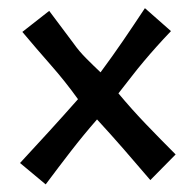

<svg xmlns="http://www.w3.org/2000/svg" viewBox="-20 -624 491 482"><path d="M420.9 -236.3 357.4 -171.9Q324.2 -210.9 291 -249Q257.8 -287.1 223.6 -324.2Q189.5 -285.2 157.7 -244.1Q126 -203.1 94.7 -161.1L30.3 -214.8Q67.4 -254.9 103.5 -294.4Q139.6 -334 175.8 -375Q143.6 -419.9 107.4 -460.9Q71.3 -502 36.1 -543.9L103.5 -596.7Q133.8 -556.6 165 -514.6Q178.7 -495.1 196.8 -477.1Q214.8 -459 232.4 -442.4Q262.7 -483.4 289.1 -522Q315.4 -560.5 343.8 -603.5L409.2 -545.9Q389.6 -525.4 373 -506.8Q356.4 -488.3 340.8 -469.7Q325.2 -451.2 310.1 -431.6Q294.9 -412.1 277.3 -389.6Q311.5 -348.6 347.2 -311.5Q382.8 -274.4 420.9 -236.3Z"/></svg>

Font: Slackey
Style: Regular
Weight: 400
Designer: Squid
Foundry: Font Diner, Inc DBA Sideshow
Version: Version 1.001